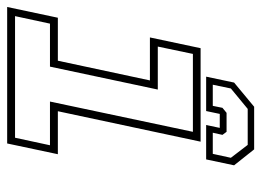

<svg xmlns="http://www.w3.org/2000/svg" viewBox="-117 -613 730 536"><g transform="rotate(90 248.0 -345.0)"><path d="M-0.5 0 29.5 -141.5H149.5L204.5 -398.5H84.5L114.5 -540H375.5L290.5 -141.5H410.5L380.5 0ZM25 -22H364.5L385.5 -119.5H263.5L348 -518.5H130.5L110 -420.5H230L166 -119.5H46ZM397 -689.5 441.5 -633.5 425 -555.5H329L337 -593.5H298L290 -555.5H194L210.5 -633.5L278 -689.5ZM384.5 -671.5H284L227 -624.5L216.5 -574H275.5L281 -601L295 -612.5H348L356.5 -601L350.5 -574H409.5L420.5 -624.5Z"/></g></svg>

Font: Tourney Thin ExtraLight
Style: Italic
Weight: 250
Italic angle: -12°
Version: Version 1.015